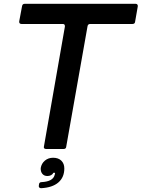

<svg xmlns="http://www.w3.org/2000/svg" viewBox="-20 -783 744 1009"><path d="M328 -12Q327 0 314 0H222Q215 0 212 -4Q209 -8 211 -14L321 -643V-646Q321 -657 310 -657H93Q86 -657 83 -661Q80 -665 81 -671L96 -751Q98 -763 110 -763H693Q699 -763 702 -759Q705 -755 704 -749L690 -669Q689 -657 676 -657H454Q442 -657 440 -645ZM184 193 185 186Q186 174 199 174Q258 171 267 137Q267 135 268.5 131.5Q270 128 269 125H260Q257 133 248.5 137.5Q240 142 229 142Q212 142 202.5 130.5Q193 119 194 100Q198 76 216 61Q234 46 259 46Q287 46 302.5 61.5Q318 77 318 102Q318 149 286.5 176Q255 203 196 206Q190 206 186.5 202.5Q183 199 184 193Z"/></svg>

Font: Open Sauce Two Medium Italic
Style: Regular
Weight: 500
Italic angle: -10°
Designer: Alfredo Marco Pradil
Foundry: Creative Sauce Fz LLC
Version: Version 1.477